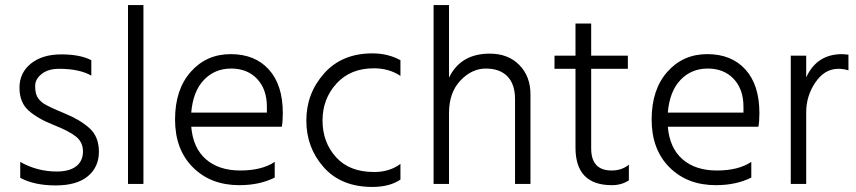

<svg xmlns="http://www.w3.org/2000/svg" viewBox="-20 -727 3384 759"><path d="M60 -24V-87Q127 -49 204 -49Q255 -49 281.5 -70Q308 -91 308 -128Q308 -165 280.5 -187Q253 -209 191 -233.5Q129 -258 93 -290Q57 -322 57 -380.5Q57 -439 102 -475.5Q147 -512 222 -512Q297 -512 341 -489V-428Q294 -455 214 -455Q170 -455 144.5 -434.5Q119 -414 119 -387.5Q119 -361 126.5 -346Q134 -331 152 -318Q176 -303 236 -278.5Q296 -254 333.5 -220.5Q371 -187 371 -127Q371 -67 327.5 -30.5Q284 6 200 6Q116 6 60 -24Z M547 0H486V-707H547Z M736 -282H1035V-305Q1035 -374 996.5 -415Q958 -456 893.5 -456Q829 -456 786 -411Q743 -366 736 -282ZM926 5Q813 5 742.5 -65.5Q672 -136 672 -254.5Q672 -373 734 -443Q796 -513 892 -513Q988 -513 1043 -452Q1098 -391 1098 -280Q1098 -246 1094 -226H736Q743 -142 794 -97.5Q845 -53 930 -53Q1015 -53 1066 -87V-25Q1006 5 926 5Z M1452 12Q1329 12 1260 -65.5Q1191 -143 1191 -250.5Q1191 -358 1261.5 -437Q1332 -516 1452 -516Q1514 -516 1563 -489V-427Q1518 -457 1458 -457Q1365 -457 1310 -396.5Q1255 -336 1255 -250.5Q1255 -165 1308 -106Q1361 -47 1459 -47Q1520 -47 1563 -79V-17Q1520 12 1452 12Z M2077 0H2016V-335Q2016 -394 1986 -425Q1956 -456 1900.5 -456Q1845 -456 1800 -408.5Q1755 -361 1755 -280V0H1694V-707H1755V-420Q1801 -515 1916 -515Q1989 -515 2033 -470Q2077 -425 2077 -354Z M2399 5Q2255 5 2255 -143V-455H2172V-507H2255V-634H2317V-507H2462V-455H2317V-140Q2317 -53 2398 -53Q2438 -53 2466 -76V-14Q2437 5 2399 5Z M2620 -282H2919V-305Q2919 -374 2880.5 -415Q2842 -456 2777.5 -456Q2713 -456 2670 -411Q2627 -366 2620 -282ZM2810 5Q2697 5 2626.5 -65.5Q2556 -136 2556 -254.5Q2556 -373 2618 -443Q2680 -513 2776 -513Q2872 -513 2927 -452Q2982 -391 2982 -280Q2982 -246 2978 -226H2620Q2627 -142 2678 -97.5Q2729 -53 2814 -53Q2899 -53 2950 -87V-25Q2890 5 2810 5Z M3167 0H3106V-507H3167V-421Q3209 -513 3309 -513Q3316 -513 3334 -511V-449Q3314 -455 3294 -455Q3240 -455 3203.5 -401.5Q3167 -348 3167 -283Z"/></svg>

Font: Hind Jalandhar Light
Style: Regular
Weight: 300
Designer: Namrata Goyal
Foundry: Indian Type Foundry
Version: Version 0.702;PS 1.0;hotconv 1.0.81;makeotf.lib2.5.63406